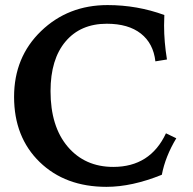

<svg xmlns="http://www.w3.org/2000/svg" viewBox="-20 -723 756 753"><path d="M397.5 9.8Q235.8 9.8 135.5 -87.6Q35.2 -185.1 35.2 -343.3Q35.2 -499 141.1 -601.1Q247.1 -703.1 401.9 -703.1Q518.1 -703.1 624.5 -664.1Q623.5 -644 623.5 -623Q623.5 -559.1 634.8 -489.7L589.4 -482.4Q581.5 -552.7 532.5 -591.3Q483.4 -629.9 398.9 -629.9Q295.9 -629.9 237.1 -560.3Q178.2 -490.7 178.2 -365.7Q178.2 -227.1 245.6 -147.7Q313 -68.4 424.3 -68.4Q569.3 -68.4 630.9 -200.2L671.4 -180.7Q628.4 -109.4 614.7 -37.6Q497.6 9.8 397.5 9.8Z"/></svg>

Font: Kelvinch
Style: Bold
Weight: 700
Designer: Paul James Miller
Foundry: High-Logic / Made with FontCreator
Version: Version 3.501;March 28, 2021;FontCreator 13.0.0.2683 64-bit